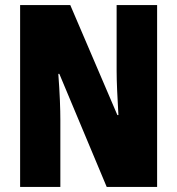

<svg xmlns="http://www.w3.org/2000/svg" viewBox="-20 -734 696 754"><path d="M597 0V-714H438V-455C438 -412 441 -354 445 -282H441L256 -714H59V0H217V-263C217 -304 215 -365 209 -444H213L399 0Z"/></svg>

Font: Noto Sans Oriya ExtCond Blk
Style: Regular
Weight: 900
Width: 2
Designer: Amélie Bonet and Sol Matas
Foundry: Google LLC
Version: Version 2.006